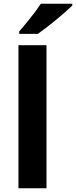

<svg xmlns="http://www.w3.org/2000/svg" viewBox="-20 -1000 404 1020"><path d="M364 -970V-980H197C168 -935 114 -870 82 -833V-820H181C232 -855 326 -933 364 -970ZM227 0V-760H78V0Z"/></svg>

Font: Noto Sans Adlam
Style: Bold
Weight: 700
Designer: Mark Jamra, Neil Patel
Foundry: JamraPatel LLC
Version: Version 3.001